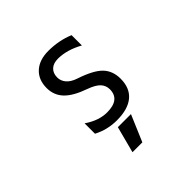

<svg xmlns="http://www.w3.org/2000/svg" viewBox="-239 -975 1478 1478"><g transform="rotate(-45 500.0 -236.0)"><path d="M449.2 52.7H591.8L500 268.6H392.6ZM389.6 -547.9Q389.6 -510.7 415 -480.5Q440.4 -450.2 493.2 -432.6Q625 -388.7 676.8 -335Q728.5 -281.2 728.5 -196.3Q728.5 -94.7 665.5 -42Q602.5 10.7 481.4 10.7Q378.9 10.7 289.1 -36.1V-149.4Q380.9 -85.9 471.7 -85.9Q611.3 -85.9 612.3 -196.3Q612.3 -238.3 584.5 -268.1Q556.6 -297.9 491.2 -321.3Q377 -361.3 325.7 -415.5Q274.4 -469.7 274.4 -547.9Q274.4 -637.7 331.1 -689.5Q387.7 -741.2 486.3 -741.2Q599.6 -741.2 698.2 -700.2V-587.9Q594.7 -645.5 497.1 -646.5Q445.3 -646.5 417.5 -620.1Q389.6 -593.8 389.6 -547.9Z"/></g></svg>

Font: GenEi Gothic M SemiBold
Style: Regular
Weight: 500
Designer: o_tamon (Modified); [Source Han Sans]
Ryoko NISHIZUKA  (kana & ideographs); Paul D. Hunt (Latin, Greek & Cyrillic); Wenl
Version: Version 1.1a;Original Version 1.004